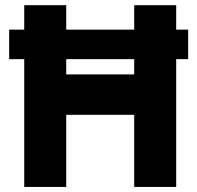

<svg xmlns="http://www.w3.org/2000/svg" viewBox="-20 -739 780 759"><path d="M16.2 -505.2V-621.8H723.8V-505.2ZM510.5 0V-718.5H676.5V0ZM75.8 0V-718.5H241.8V0ZM241.8 -285.1V-444.9H510.5V-285.1Z"/></svg>

Font: Foldit Thin
Style: Regular
Weight: 100
Designer: Sophia Tai
Foundry: Sophia Tai
Version: Version 1.003